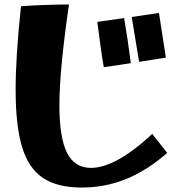

<svg xmlns="http://www.w3.org/2000/svg" viewBox="-20 -783 799 860"><path d="M50 -381Q50 -529 74 -755Q109 -758 175 -760.5Q241 -763 289 -763Q246 -468 246 -312Q246 -167 280 -99Q314 -31 387 -31Q498 -31 662 -183L729 -98Q637 -18 543.5 19.5Q450 57 346 57Q237 57 172.5 14Q108 -29 79 -124Q50 -219 50 -381ZM416 -685 536 -702Q552 -610 566 -500L445 -482Q431 -562 416 -685ZM570 -707 692 -725 723 -525 603 -506Z"/></svg>

Font: Otomanopee One
Style: Regular
Weight: 400
Designer: Das Ende der Wildnis
Foundry: Gutenberg Labo
Version: Version 3.005